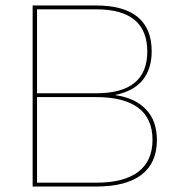

<svg xmlns="http://www.w3.org/2000/svg" viewBox="-20 -680 649 700"><path d="M99 0V-660H331Q431 -660 482 -618Q533 -576 533 -493Q533 -429 500.5 -388.5Q468 -348 401 -334V-333Q472 -323 512 -281.5Q552 -240 552 -169Q552 -86 496 -43Q440 0 331 0ZM115 -14H331Q432 -14 484 -53.5Q536 -93 536 -170Q536 -248 484 -287Q432 -326 331 -326H115ZM115 -340H331Q517 -340 517 -492Q517 -646 331 -646H115Z"/></svg>

Font: Work Sans Thin
Style: Regular
Weight: 250
Designer: Wei Huang
Foundry: Wei Huang
Version: Version 2.012